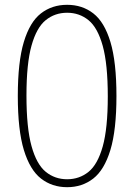

<svg xmlns="http://www.w3.org/2000/svg" viewBox="-20 -769 558 798"><path d="M259 9Q196.5 9 150.5 -26.8Q104.5 -62.5 79.2 -145.5Q54 -228.5 54 -370Q54 -511.5 79 -594.5Q104 -677.5 150 -713.2Q196 -749 259 -749Q322 -749 368 -713.2Q414 -677.5 439 -594.5Q464 -511.5 464 -370Q464 -228.5 438.8 -145.5Q413.5 -62.5 367.5 -26.8Q321.5 9 259 9ZM259 -24Q310 -24 348 -54.8Q386 -85.5 407 -160.5Q428 -235.5 428 -368Q428 -502.5 407 -578.2Q386 -654 348 -685Q310 -716 259 -716Q208 -716 170 -685.2Q132 -654.5 111 -579.5Q90 -504.5 90 -372Q90 -237.5 111 -161.8Q132 -86 170 -55Q208 -24 259 -24Z"/></svg>

Font: Encode Sans Cnd Th
Style: Regular
Weight: 100
Width: 3
Designer: Multiple Designers
Foundry: Impallari Type
Version: Version 3.002; ttfautohint (v1.8.3) -l 8 -r 50 -G 200 -x 14 